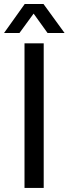

<svg xmlns="http://www.w3.org/2000/svg" viewBox="-39 -928 339 948"><path d="M176.8 -713.9V0H82V-713.9ZM175.8 -908.2 279.8 -765.1H195.8L127 -860.8L57.1 -765.1H-19L83 -908.2Z"/></svg>

Font: XB Khoramshahr
Style: Regular
Weight: 400
Designer: Behnam
Foundry: Irmug
Version: Version 8.005 2009